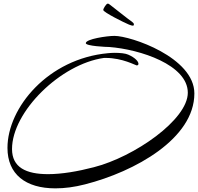

<svg xmlns="http://www.w3.org/2000/svg" viewBox="-20 -905 1087 1054"><path d="M710 -764C713 -764 715 -767 715 -772C715 -776 711 -781 704 -786C692 -793 591 -874 585 -878C577 -885 575 -885 571 -885C563 -885 547 -857 547 -852C547 -851 547 -850 547 -850C547 -838 661 -781 688 -770C698 -766 705 -764 710 -764ZM284 129C335 129 389 122 447 107C721 37 1047 -144 1047 -392C1047 -590 698 -708 608 -708C568 -708 451 -691 451 -668C451 -652 564 -647 580 -647C749 -634 1011 -549 1011 -396C1011 -248 718 -44 495 13C407 36 319 51 244 51C123 51 46 14 46 -87C46 -292 313 -554 551 -587H561C652 -587 725 -546 730 -546C737 -546 740 -549 740 -555C740 -567 723 -588 684 -605C669 -612 640 -615 609 -615C596 -615 584 -614 573 -613C245 -583 21 -315 21 -93C21 51 120 129 284 129Z"/></svg>

Font: Comforter
Style: Regular
Weight: 400
Designer: Robert E. Leuschke
Foundry: Robert E. Leuschke
Version: Version 1.013; ttfautohint (v1.8.3)